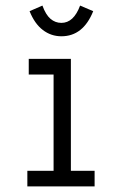

<svg xmlns="http://www.w3.org/2000/svg" viewBox="-20 -668 440 688"><path d="M78 0V-56H172V-401H83V-457H234V-56H319V0ZM267 -648 314 -628Q278 -538 200 -538Q163 -538 133.5 -560.5Q104 -583 86 -628L132 -648Q144 -615 161 -600.5Q178 -586 200 -586Q244 -586 267 -648Z"/></svg>

Font: Inconsolata Condensed
Style: Regular
Weight: 400
Width: 3
Monospace: yes
Designer: Raph Levien, Cyreal, Brenton Simpson
Foundry: Raph Levien, Cyreal, Google
Version: Version 3.000; ttfautohint (v1.8.2.53-6de2)